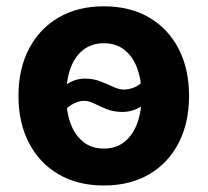

<svg xmlns="http://www.w3.org/2000/svg" viewBox="-20 -568 648 599"><path d="M303.7 10.7Q222.7 10.7 162.8 -24.2Q103 -59.1 70.3 -122.1Q37.6 -185.1 37.6 -268.6Q37.6 -352.5 70.3 -415.5Q103 -478.5 162.8 -513.4Q222.7 -548.3 303.7 -548.3Q385.7 -548.3 445.3 -513.4Q504.9 -478.5 537.4 -415.5Q569.8 -352.5 569.8 -268.6Q569.8 -185.1 537.4 -122.1Q504.9 -59.1 445.3 -24.2Q385.7 10.7 303.7 10.7ZM303.7 -104.5Q342.3 -104.5 368.7 -125.7Q395 -147 408.4 -184.1Q421.9 -221.2 421.9 -269Q421.9 -316.9 408.4 -354Q395 -391.1 368.7 -412.1Q342.3 -433.1 303.7 -433.1Q265.6 -433.1 239.3 -412.1Q212.9 -391.1 199.7 -354.2Q186.5 -317.4 186.5 -269Q186.5 -221.2 199.7 -184.1Q212.9 -147 239.3 -125.7Q265.6 -104.5 303.7 -104.5ZM159.7 -199.7 116.7 -233.4Q151.4 -277.8 181.4 -300.3Q211.4 -322.8 244.6 -322.8Q271 -322.8 293 -314.2Q314.9 -305.7 333.3 -297.1Q351.6 -288.6 365.7 -288.6Q386.7 -288.6 406.2 -298.8Q425.8 -309.1 446.3 -341.3L490.2 -311Q458 -263.2 428.2 -241Q398.4 -218.8 361.3 -218.8Q334.5 -218.8 313 -227.5Q291.5 -236.3 274.2 -244.9Q256.8 -253.4 242.2 -253.4Q222.7 -253.4 202.1 -240.5Q181.6 -227.5 159.7 -199.7Z"/></svg>

Font: Inter 17pt
Style: Bold
Weight: 700
Version: Version 4.001;git-66647c0bb